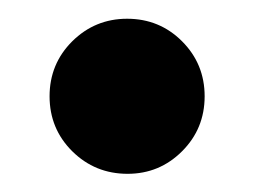

<svg xmlns="http://www.w3.org/2000/svg" viewBox="-20 -180 275 208"><path d="M118.2 8.3Q83 8.3 58.3 -16.1Q33.7 -40.5 33.7 -75.7Q33.7 -110.8 58.3 -135.3Q83 -159.7 117.7 -159.7Q152.8 -159.7 177.2 -135.3Q201.7 -110.8 201.7 -75.7Q201.7 -40.5 177.2 -16.1Q152.8 8.3 118.2 8.3Z"/></svg>

Font: Reddit Sans Condensed
Style: Bold
Weight: 700
Designer: Stephen Hutchings
Foundry: Reddit
Version: Version 1.014